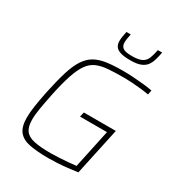

<svg xmlns="http://www.w3.org/2000/svg" viewBox="-213 -1052 1108 1196"><g transform="rotate(30 341.5 -454.0)"><path d="M316 8Q234 8 180 -2.5Q126 -13 99.5 -46Q73 -79 73 -145Q73 -182 80.5 -231Q88 -280 101 -344Q121 -438 140.5 -501Q160 -564 185.5 -603Q211 -642 246 -662Q281 -682 330 -689Q379 -696 447 -696Q483 -696 522.5 -693.5Q562 -691 599 -687Q636 -683 661 -678L655 -646Q627 -651 594.5 -654.5Q562 -658 532 -660Q502 -662 480 -662Q413 -662 364 -658.5Q315 -655 280.5 -640.5Q246 -626 221.5 -592Q197 -558 177 -498.5Q157 -439 137 -344Q124 -280 116 -232.5Q108 -185 108 -150Q108 -99 128 -72Q148 -45 193.5 -35.5Q239 -26 314 -26Q338 -26 371 -28Q404 -30 436.5 -32.5Q469 -35 492 -38L551 -315H357L365 -349H595L522 -9Q489 -4 452.5 0Q416 4 381 6Q346 8 316 8ZM453 -775Q406 -775 380 -783.5Q354 -792 344 -808Q334 -824 334 -845Q334 -861 337 -879Q340 -897 344 -916H375Q371 -897 368.5 -882Q366 -867 366 -854Q366 -829 382.5 -816Q399 -803 448 -803Q496 -803 519.5 -815.5Q543 -828 553 -853.5Q563 -879 570 -916H601Q595 -885 587.5 -859.5Q580 -834 566 -815Q552 -796 525 -785.5Q498 -775 453 -775Z"/></g></svg>

Font: Saira Thin Thin
Style: Italic
Weight: 250
Italic angle: -12°
Version: Version 1.101